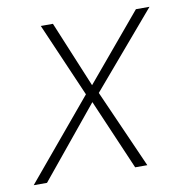

<svg xmlns="http://www.w3.org/2000/svg" viewBox="-97 -592 625 654"><g transform="rotate(-10 215.0 -265.0)"><path d="M-32 0 197 -274 86 -530H128L223 -301L415 -530H462L241 -271L361 0H319L214 -244L14 0Z"/></g></svg>

Font: Noto Sans Disp ExtLt
Style: Italic
Weight: 200
Italic angle: -12°
Designer: Monotype Design Team
Foundry: Monotype Imaging Inc.
Version: Version 2.000;GOOG;noto-source:20170915:90ef993387c0